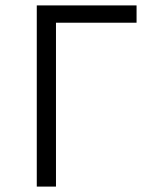

<svg xmlns="http://www.w3.org/2000/svg" viewBox="-20 -690 590 710"><path d="M116 0V-670H485V-606H187V0Z"/></svg>

Font: Lode Term
Style: Regular
Weight: 400
Monospace: yes
Designer: Belleve Invis
Foundry: Belleve Invis
Version: Version 29.2.0